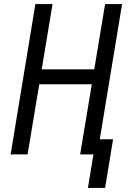

<svg xmlns="http://www.w3.org/2000/svg" viewBox="-20 -755 640 939"><path d="M494 164H410L437 0H372L429 -343H172L115 0H32L153 -735H237L184 -416H441L494 -735H577L468 -74H533Z"/></svg>

Font: Iosevka Curly Extended Oblique
Style: Regular
Weight: 400
Width: 7
Italic angle: -9°
Monospace: yes
Designer: Belleve Invis
Foundry: Belleve Invis
Version: Version 11.1.0; ttfautohint (v1.8.3)